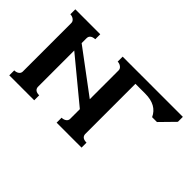

<svg xmlns="http://www.w3.org/2000/svg" viewBox="-85 -933 1255 1255"><g transform="rotate(45 542.5 -305.0)"><path d="M528.3 -528.3Q528.3 -543.9 514.2 -554.2Q500 -564.5 483.4 -564.5V-610.4H1040V-564.5L944.3 -466.8H899.4Q864.3 -543.9 758.8 -543.9H668V-78.1Q670.9 -45.9 713.9 -45.9V0H483.4V-45.9Q501 -45.9 514.2 -54.7Q527.3 -63.5 528.3 -78.1V-169.9L231.4 -415V-78.1Q234.4 -45.9 276.4 -45.9V0H45.9V-45.9Q64.5 -45.9 77.1 -54.7Q89.8 -63.5 90.8 -78.1V-528.3Q90.8 -543.9 77.1 -554.2Q63.5 -564.5 45.9 -564.5V-610.4H276.4V-564.5Q231.4 -561.5 231.4 -528.3V-483.4L528.3 -261.7Z"/></g></svg>

Font: Menaion Unicode
Style: Regular
Weight: 400
Designer: Aleksandr Andreev
Foundry: Ponomar Technologies, Inc.
Version: 2.0